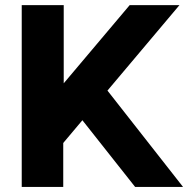

<svg xmlns="http://www.w3.org/2000/svg" viewBox="-20 -739 744 759"><path d="M689.5 -718.8H492.7L231.9 -409.7V-718.8H65.9V0H230V-173.8L305.7 -263.7L514.2 0H703.6L404.8 -380.9Z"/></svg>

Font: Winston ExtraBold
Style: Regular
Weight: 800
Designer: Vernon Adams, Kim Jin-seong, David Berlow, Cristiano Sobral
Foundry: The Winston Project Authors
Version: Version 3.004